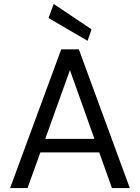

<svg xmlns="http://www.w3.org/2000/svg" viewBox="-20 -949 705 969"><path d="M31 0 289 -700H378L635 0H545L333 -595L119 0ZM149 -180 173 -248H490L514 -180ZM422 -743 225 -858 251 -929 442 -801Z"/></svg>

Font: DM Sans 12pt
Style: Regular
Weight: 400
Version: Version 4.004;gftools[0.9.30]